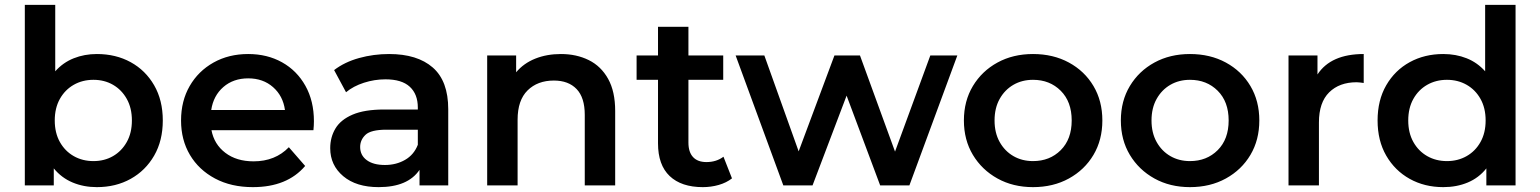

<svg xmlns="http://www.w3.org/2000/svg" viewBox="-20 -762 6330 789"><path d="M378 7Q324 7 278.5 -12Q233 -31 201 -70V0H82V-742H207V-469Q239 -505 283 -522.5Q327 -540 378 -540Q456 -540 517 -506.5Q578 -473 613.5 -411.5Q649 -350 649 -267Q649 -184 613.5 -122.5Q578 -61 517 -27Q456 7 378 7ZM364 -100Q409 -100 444.5 -120.5Q480 -141 501 -178.5Q522 -216 522 -267Q522 -318 501 -355.5Q480 -393 444.5 -413.5Q409 -434 364 -434Q319 -434 283 -413.5Q247 -393 226 -355.5Q205 -318 205 -267Q205 -216 226 -178.5Q247 -141 283 -120.5Q319 -100 364 -100Z M1019 7Q930 7 863.5 -28.5Q797 -64 760.5 -125.5Q724 -187 724 -267Q724 -347 759.5 -408.5Q795 -470 857.5 -505Q920 -540 1000 -540Q1078 -540 1139 -506Q1200 -472 1235 -409.5Q1270 -347 1270 -264Q1270 -256 1269.5 -246Q1269 -236 1268 -227H849Q860 -169 906 -134Q952 -99 1022 -99Q1111 -99 1167 -157L1234 -80Q1160 7 1019 7ZM848 -310H1151Q1143 -368 1102 -404Q1061 -440 1000 -440Q939 -440 898 -404.5Q857 -369 848 -310Z M1704 0V-64Q1656 7 1536 7Q1444 7 1390.5 -38Q1337 -83 1337 -153Q1337 -198 1358.5 -234Q1380 -270 1429 -291Q1478 -312 1559 -312H1697V-320Q1697 -375 1664 -405.5Q1631 -436 1564 -436Q1519 -436 1475.5 -422Q1432 -408 1402 -383L1353 -474Q1396 -507 1455.5 -523.5Q1515 -540 1579 -540Q1695 -540 1758.5 -484.5Q1822 -429 1822 -313V0ZM1697 -167V-229H1568Q1504 -229 1482 -208Q1460 -187 1460 -158Q1460 -124 1487 -104Q1514 -84 1562 -84Q1608 -84 1644.5 -105Q1681 -126 1697 -167Z M1982 0V-534H2101V-465Q2132 -502 2179.5 -521Q2227 -540 2285 -540Q2349 -540 2399.5 -515Q2450 -490 2479 -438Q2508 -386 2508 -306V0H2383V-290Q2383 -361 2349.5 -396Q2316 -431 2256 -431Q2189 -431 2148 -390.5Q2107 -350 2107 -270V0Z M2868 7Q2780 7 2732 -38.5Q2684 -84 2684 -173V-434H2596V-534H2684V-652H2809V-534H2952V-434H2809V-176Q2809 -137 2828 -116.5Q2847 -96 2883 -96Q2924 -96 2953 -118L2988 -29Q2965 -11 2933.5 -2Q2902 7 2868 7Z M3199 0 3003 -534H3121L3262 -140L3409 -534H3514L3658 -139L3803 -534H3914L3717 0H3597L3459 -369L3319 0Z M4225 7Q4143 7 4079 -28.5Q4015 -64 3978 -125.5Q3941 -187 3941 -267Q3941 -347 3978 -408.5Q4015 -470 4079 -505Q4143 -540 4225 -540Q4308 -540 4372.5 -505Q4437 -470 4473.5 -408.5Q4510 -347 4510 -267Q4510 -187 4473.5 -125.5Q4437 -64 4372.5 -28.5Q4308 7 4225 7ZM4225 -100Q4294 -100 4339 -145Q4384 -190 4384 -267Q4384 -344 4339 -389Q4294 -434 4225 -434Q4180 -434 4144.5 -413.5Q4109 -393 4088 -355.5Q4067 -318 4067 -267Q4067 -216 4088 -178.5Q4109 -141 4144.5 -120.5Q4180 -100 4225 -100Z M4870 7Q4788 7 4724 -28.5Q4660 -64 4623 -125.5Q4586 -187 4586 -267Q4586 -347 4623 -408.5Q4660 -470 4724 -505Q4788 -540 4870 -540Q4953 -540 5017.5 -505Q5082 -470 5118.5 -408.5Q5155 -347 5155 -267Q5155 -187 5118.5 -125.5Q5082 -64 5017.5 -28.5Q4953 7 4870 7ZM4870 -100Q4939 -100 4984 -145Q5029 -190 5029 -267Q5029 -344 4984 -389Q4939 -434 4870 -434Q4825 -434 4789.5 -413.5Q4754 -393 4733 -355.5Q4712 -318 4712 -267Q4712 -216 4733 -178.5Q4754 -141 4789.5 -120.5Q4825 -100 4870 -100Z M5275 0V-534H5394V-456Q5449 -540 5584 -540V-421Q5576 -422 5569 -423Q5562 -424 5555 -424Q5484 -424 5442 -382.5Q5400 -341 5400 -259V0Z M5911 7Q5834 7 5773 -27Q5712 -61 5676.5 -122.5Q5641 -184 5641 -267Q5641 -350 5676.5 -411.5Q5712 -473 5773 -506.5Q5834 -540 5911 -540Q5963 -540 6007 -522.5Q6051 -505 6083 -469V-742H6208V0H6088V-70Q6057 -31 6011.5 -12Q5966 7 5911 7ZM5926 -100Q5971 -100 6007 -120.5Q6043 -141 6064 -178.5Q6085 -216 6085 -267Q6085 -318 6064 -355.5Q6043 -393 6007 -413.5Q5971 -434 5926 -434Q5881 -434 5845 -413.5Q5809 -393 5788 -355.5Q5767 -318 5767 -267Q5767 -216 5788 -178.5Q5809 -141 5845 -120.5Q5881 -100 5926 -100Z"/></svg>

Font: Montserrat SemiBold
Style: Regular
Weight: 600
Designer: Julieta Ulanovsky
Foundry: Julieta Ulanovsky
Version: Version 9.000; ttfautohint (v1.8.4.7-5d5b)